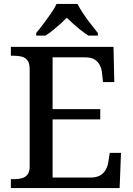

<svg xmlns="http://www.w3.org/2000/svg" viewBox="-20 -951 671 971"><path d="M35 0V-45H54Q75 -45 92 -50Q109 -55 119.5 -69Q130 -83 130 -109V-600Q130 -631 119.5 -645Q109 -659 92 -664Q75 -669 54 -669H35V-714H554L558 -536H501L496 -581Q494 -603 485 -621Q476 -639 458.5 -650Q441 -661 412 -661H246V-399H487V-347H246V-53H437Q468 -53 486.5 -64Q505 -75 515 -93Q525 -111 528 -133L535 -178H592L585 0ZM163 -784Q179 -803 198.5 -829Q218 -855 237 -882Q256 -909 266 -931H372Q383 -909 401 -882Q419 -855 439.5 -829Q460 -803 475 -784V-771H427Q410 -782 390 -797.5Q370 -813 351.5 -829.5Q333 -846 318 -861Q303 -846 284.5 -829.5Q266 -813 247 -797.5Q228 -782 210 -771H163Z"/></svg>

Font: Noto Serif Hebrew Medium
Style: Regular
Weight: 500
Version: Version 2.003